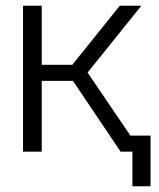

<svg xmlns="http://www.w3.org/2000/svg" viewBox="-20 -527 551 667"><path d="M399 0 212 -278 396 -507H471L257 -241L272 -293L471 0ZM60 0V-507H125V0ZM89 -246V-302H244V-246ZM440 120V0H414V-56H503V120Z"/></svg>

Font: TikTok Sans Light
Style: Regular
Weight: 300
Version: Version 4.000